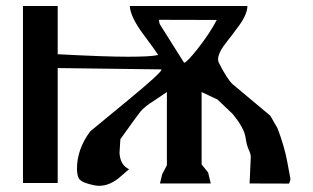

<svg xmlns="http://www.w3.org/2000/svg" viewBox="-20 -532 1040 637"><path d="M808.1 76.7 812 -11.2Q812 -21.5 805.4 -34.9Q798.8 -48.3 794.2 -78.1Q789.6 -107.9 751.5 -154.3L701.7 -201.7L648.9 -226.6V13.7L670.4 40L679.2 76.7H510.7L518.1 45.9L533.7 16.1V-226.6L492.2 -198.7Q460.4 -179.2 445.8 -161.6Q442.9 -159.2 379.4 -70.3L376.5 -24.9Q378.9 16.1 408.2 29.3Q397.9 38.1 381.8 52.2Q346.2 84.5 308.6 84.5Q295.4 84.5 270.5 77.1Q245.6 69.8 240.5 57.9Q235.4 45.9 235.4 27.8Q235.4 -37.1 279.3 -96.2Q294.9 -108.9 405.3 -200Q515.6 -291 515.6 -300.8Q515.6 -301.8 513.7 -301.8L171.4 -306.2V75.2H56.2V-512.2H171.4V-352.1Q326.7 -343.8 404.5 -343.8Q482.4 -343.8 504.9 -349.6Q496.1 -363.8 454.3 -419.9Q412.6 -476.1 410.6 -512.2H800.8Q800.3 -484.4 773.2 -447.3Q746.1 -410.2 734.4 -396Q703.6 -357.9 703.6 -335.9Q703.6 -329.6 705.6 -324.7Q732.9 -270.5 751.5 -252.9L877 -147.9L900.9 -106Q923.8 -45.9 933.1 5.1Q942.4 56.2 943.4 60.5Q944.3 64.9 939 77.1ZM507.8 -466.3Q507.3 -455.6 512.2 -448.5Q517.1 -441.4 590.8 -323.7Q600.1 -324.7 637.7 -372.6Q675.3 -420.4 699.2 -465.8Z"/></svg>

Font: Panteley
Style: Regular
Weight: 500
Designer: Kalashnikov Yuriy
Foundry: Øêîëà ïàâà èìåíè ñâÿòîãî àâíîàïîñòîëüíîãî Âëàäèìèà
Version: Version 1.80 April 12, 2018